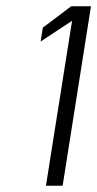

<svg xmlns="http://www.w3.org/2000/svg" viewBox="-20 -610 309 610"><path d="M109 -478 209 -544 126 -20H179L269 -590H206L116 -522Z"/></svg>

Font: Charger Sport
Style: ExLitNrwObl
Weight: 200
Designer: Jasper
Foundry: Cannot Into Space Fonts
Version: Version 1.1